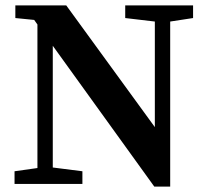

<svg xmlns="http://www.w3.org/2000/svg" viewBox="-20 -683 771 713"><path d="M697 -663V-616L612 -603V10H553L176 -513V-61L286 -47V0H34V-47L119 -59V-592L107 -609L37 -616V-663H226L555 -211V-603L445 -616V-663Z"/></svg>

Font: TypoPRO Source Serif Pro
Style: Regular
Weight: 600
Designer: Frank Grießhammer
Foundry: Adobe Systems Incorporated
Version: Version 1.017;PS 1.0;hotconv 1.0.79;makeotf.lib2.5.61930